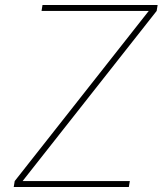

<svg xmlns="http://www.w3.org/2000/svg" viewBox="-20 -752 654 772"><path d="M498 0H35.2L39.1 -23.9L578.1 -708H147L150.9 -731.9H613.8L609.9 -708L70.8 -23.9H502Z"/></svg>

Font: Squarion Thin
Style: Italic
Weight: 100
Designer: Natanael Gama
Version: Version 1.00;September 12, 2019;FontCreator 11.5.0.2425 64-b